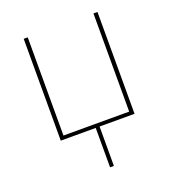

<svg xmlns="http://www.w3.org/2000/svg" viewBox="-134 -632 844 939"><g transform="rotate(-20 288.0 -162.5)"><path d="M278 205H298V0H480V-530H459V-19H117V-530H96V0H278Z"/></g></svg>

Font: Iosevka Sparkle Thin
Style: Regular
Weight: 100
Designer: Belleve Invis
Foundry: Belleve Invis
Version: Version 4.5.0; ttfautohint (v1.8.3)